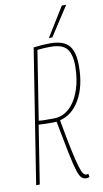

<svg xmlns="http://www.w3.org/2000/svg" viewBox="-99 -937 532 993"><g transform="rotate(-10 167.0 -441.0)"><path d="M9 0 120 -704Q167 -710 207 -710Q276 -710 305 -677.5Q334 -645 334 -571Q334 -464 294.5 -394.5Q255 -325 189 -309Q207 -207 220 -147Q233 -87 242 -57.5Q251 -28 258.5 -18.5Q266 -9 275 -9Q276 -9 278.5 -9.5Q281 -10 285 -11L288 5Q286 7 281.5 8.5Q277 10 272 10Q257 10 246.5 0.5Q236 -9 226 -40.5Q216 -72 203 -135Q190 -198 170 -305Q160 -304 151 -304H150Q127 -304 109 -304.5Q91 -305 76 -306L28 0ZM158 -324Q205 -324 240 -356Q275 -388 295 -444.5Q315 -501 315 -574Q315 -634 291.5 -663Q268 -692 205 -692Q187 -692 172 -691Q157 -690 137 -688L80 -326Q96 -324 114.5 -324Q133 -324 158 -324ZM206 -738 301 -892H324L224 -738Z"/></g></svg>

Font: Georama Condensed Thin
Style: Italic
Weight: 100
Width: 3
Italic angle: -9°
Designer: Jean-Baptiste Levee
Foundry: Production Type
Version: Version 1.000